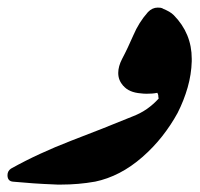

<svg xmlns="http://www.w3.org/2000/svg" viewBox="-28 -498 540 518"><path d="M227.5 -7.8Q205.6 -3.9 183.1 -2Q160.6 0 136.7 0Q131.8 0 126.7 0Q121.6 0 116.2 -0.5Q89.4 -1.5 61.8 -3.4Q34.2 -5.4 7.8 -7.8Q-7.8 -8.8 -7.8 -25.4Q-7.8 -36.6 1.5 -43Q40 -64.5 80.3 -83Q120.6 -101.6 163.6 -118.2Q206.1 -134.3 247.8 -150.9Q289.6 -167.5 331.5 -184.6Q351.6 -192.4 368.7 -204.3Q385.7 -216.3 399.9 -231.9V-233.4Q399.4 -233.9 399.4 -235.4Q399.4 -236.3 399.2 -237.5Q398.9 -238.8 398.9 -240.7L399.4 -239.3Q398.9 -241.7 398.2 -243.7Q397.5 -245.6 396.5 -247.6Q389.2 -246.1 382.1 -245.6Q375 -245.1 367.2 -245.1Q363.3 -245.1 359.1 -245.4Q355 -245.6 352.1 -246.1Q319.8 -248.5 304.7 -266.6V-266.1Q297.9 -273.9 294.4 -282.5Q291 -291 291 -301.3Q291 -318.8 301.3 -338.9Q309.6 -354.5 316.9 -370.1Q324.2 -385.7 331.5 -402.3Q346.7 -438 371.1 -465.3Q382.8 -477.5 397.5 -477.5Q401.4 -477.5 404.8 -477.1Q408.2 -476.6 412.1 -474.6H411.6Q420.9 -470.7 428.2 -466.6Q435.5 -462.4 440.9 -457Q489.3 -407.7 489.3 -339.4V-332.5Q488.3 -297.4 478.3 -262.2Q468.3 -227.1 451.2 -193.4Q433.6 -161.1 409.7 -130.6Q385.7 -100.1 356 -74.2Q296.4 -22 228 -7.8Z"/></svg>

Font: Aref Ruqaa
Style: Bold
Weight: 700
Designer: Abdullah Aref
Version: Version 1.002